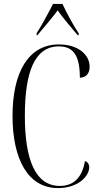

<svg xmlns="http://www.w3.org/2000/svg" viewBox="-20 -951 506 981"><path d="M167 -781V-771H171C208 -815 243 -856 275 -898C300 -860 349 -806 377 -771H382V-781C356 -819 320 -886 299 -931H251C228 -886 192 -819 167 -781ZM276 10C381 10 436 -52 436 -97C436 -108 431 -123 414 -128C401 -51 362 -1 286 -1C161 -1 107 -134 107 -359C107 -581 156 -714 281 -714C359 -714 388 -661 388 -554C419 -554 438 -575 438 -610C438 -671 380 -724 281 -724C125 -724 44 -581 44 -359C44 -136 124 10 276 10Z"/></svg>

Font: Noto Serif Display ExtraCondensed Light
Style: Regular
Weight: 300
Width: 2
Designer: Monotype Design Team
Foundry: Monotype Imaging Inc.
Version: Version 2.009